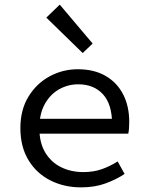

<svg xmlns="http://www.w3.org/2000/svg" viewBox="-20 -797 640 829"><path d="M330 12Q257 12 197.5 -18Q138 -48 103 -105.5Q68 -163 68 -244Q68 -323 103 -380Q138 -437 194.5 -467.5Q251 -498 316 -498Q386 -498 435.5 -469.5Q485 -441 511.5 -390Q538 -339 538 -270Q538 -256 537 -243Q536 -230 534 -220H123V-284H485L464 -261Q464 -347 424.5 -390Q385 -433 318 -433Q273 -433 234.5 -411Q196 -389 173 -347Q150 -305 150 -244Q150 -181 175 -139Q200 -97 243 -75.5Q286 -54 340 -54Q384 -54 419.5 -66.5Q455 -79 488 -100L518 -46Q482 -22 435.5 -5Q389 12 330 12ZM337 -568 180 -721 238 -777 380 -609Z"/></svg>

Font: Source Code Pro
Style: Regular
Weight: 400
Monospace: yes
Designer: Paul D. Hunt, Teo Tuominen
Foundry: Adobe Systems Incorporated
Version: Version 1.018;hotconv 1.0.116;makeotfexe 2.5.65601